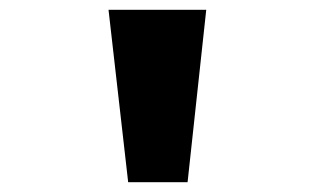

<svg xmlns="http://www.w3.org/2000/svg" viewBox="-20 -835 640 391"><path d="M201 -815H400L362 -464H241Z"/></svg>

Font: JuliaMono Black
Style: Regular
Weight: 900
Monospace: yes
Designer: cormullion
Foundry: corm
Version: Version 0.054; ttfautohint (v1.8.4)